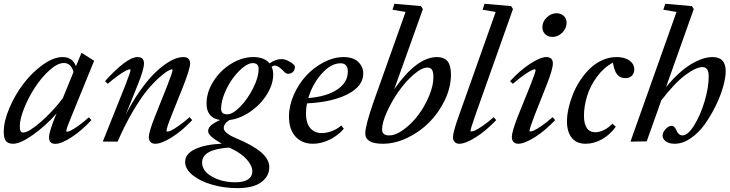

<svg xmlns="http://www.w3.org/2000/svg" viewBox="-26 -745 3838 1010"><path d="M42.5 11.2Q16.6 11.2 5.1 -3.4Q-6.3 -18.1 -6.3 -50.8Q-6.3 -107.4 23.7 -177.5Q53.7 -247.6 98.6 -306.2Q143.6 -364.7 199.7 -404.8Q255.9 -444.8 303.7 -444.8Q355.5 -444.8 373.5 -396.5L402.8 -467.3L469.2 -425.3L350.1 -133.3Q322.8 -67.9 322.8 -56.6Q322.8 -52.2 326.7 -52.2Q333 -52.2 345.5 -57.9Q357.9 -63.5 384.3 -81.8Q410.6 -100.1 441.4 -127.9L455.1 -113.3Q401.4 -55.7 348.6 -22Q295.9 11.7 265.1 11.7Q231.9 11.7 231.9 -22Q231.9 -51.8 266.1 -135.3L271.5 -147.9Q213.9 -83 147.7 -35.9Q81.5 11.2 42.5 11.2ZM78.1 -80.6Q78.1 -63 82.3 -55.4Q86.4 -47.9 96.7 -47.9Q124 -47.9 187.7 -103Q251.5 -158.2 304.2 -228L360.8 -366.2Q347.7 -413.6 310.1 -413.6Q276.9 -413.6 235.1 -376.2Q193.4 -338.9 159.2 -286.9Q125 -234.9 101.6 -177Q78.1 -119.1 78.1 -80.6Z M514.6 0 633.8 -297.9Q660.6 -366.7 660.6 -376.5Q660.6 -380.4 656.2 -380.4Q650.4 -380.4 637 -373.8Q623.5 -367.2 597.4 -348.9Q571.3 -330.6 541 -304.2L526.4 -317.9Q577.6 -375.5 622.8 -410.2Q668 -444.8 696.8 -444.8Q731.4 -444.8 731.4 -411.1Q731.4 -379.4 698.7 -299.3L635.3 -141.6Q669.9 -209 707.3 -262.5Q744.6 -315.9 776.9 -349.4Q809.1 -382.8 840.3 -405Q871.6 -427.2 895.5 -436Q919.4 -444.8 939.5 -444.8Q956.1 -444.8 965.1 -436Q974.1 -427.2 974.1 -411.1Q974.1 -382.3 934.1 -282.2L875 -134.3Q850.1 -72.3 850.1 -57.1Q850.1 -52.7 854.5 -52.7Q860.8 -52.7 873.5 -58.3Q886.2 -64 912.8 -82.3Q939.5 -100.6 971.2 -128.4L985.4 -113.3Q930.7 -55.7 877 -22.2Q823.2 11.2 791 11.2Q774.9 11.2 765.9 2.2Q756.8 -6.8 756.8 -22.9Q756.8 -51.3 790.5 -135.7L853 -292Q881.8 -365.7 881.8 -376.5Q881.8 -380.4 877.9 -380.4Q873 -380.4 857.9 -372.3Q842.8 -364.3 813.2 -338.4Q783.7 -312.5 750.7 -273.4Q717.8 -234.4 674.8 -162.4Q631.8 -90.3 592.8 0Z M1221.2 244.6Q1153.8 244.6 1091.1 226.8Q1028.3 209 988 176.8Q947.8 144.5 947.8 106.9Q947.8 64.9 999.3 40Q1050.8 15.1 1140.6 10.7Q1068.8 -29.3 1068.8 -54.7Q1068.8 -71.3 1083 -84.5Q1097.2 -97.7 1131.3 -113.8Q1060.5 -125 1060.5 -200.2Q1060.5 -259.8 1096.4 -316.9Q1132.3 -374 1189.7 -409.4Q1247.1 -444.8 1306.6 -444.8Q1364.3 -444.8 1392.1 -411.6Q1422.9 -434.1 1455.1 -434.1Q1470.2 -434.1 1488 -425.8Q1505.9 -417.5 1517.6 -406.7Q1525.4 -400.4 1525.4 -393.6Q1525.4 -377.4 1515.6 -367.2Q1505.9 -356.9 1488.8 -356.9Q1478.5 -356.9 1470.2 -366.2Q1438.5 -399.9 1420.9 -399.9Q1410.6 -399.9 1402.8 -393.6Q1411.1 -376 1411.1 -353.5Q1411.1 -300.8 1377.4 -247.3Q1343.8 -193.8 1290 -157.2Q1236.3 -120.6 1180.2 -113.3Q1150.9 -93.8 1150.9 -71.8Q1150.9 -44.9 1218.8 -16.6Q1304.2 19 1347.4 55.9Q1390.6 92.8 1390.6 134.8Q1390.6 181.6 1348.9 213.1Q1307.1 244.6 1221.2 244.6ZM1170.4 -143.6Q1197.8 -143.6 1236.8 -183.1Q1275.9 -222.7 1305.2 -280.3Q1334.5 -337.9 1334.5 -383.3Q1334.5 -413.1 1302.7 -413.1Q1280.8 -413.1 1251.7 -389.4Q1222.7 -365.7 1197.5 -331.1Q1172.4 -296.4 1154.8 -252.9Q1137.2 -209.5 1137.2 -173.3Q1137.2 -157.7 1145 -150.6Q1152.8 -143.6 1170.4 -143.6ZM1037.1 109.4Q1037.1 154.8 1089.6 184.3Q1142.1 213.9 1212.4 213.9Q1256.3 213.9 1278.8 198.7Q1301.3 183.6 1301.3 156.2Q1301.3 126.5 1272.2 94Q1243.2 61.5 1194.8 38.6Q1187 35.2 1180.2 31.2Q1037.1 40.5 1037.1 109.4Z M1620.1 11.2Q1562.5 11.2 1528.3 -26.6Q1494.1 -64.5 1494.1 -131.3Q1494.1 -188.5 1519.3 -245.8Q1544.4 -303.2 1584.5 -346.7Q1624.5 -390.1 1677.2 -417.5Q1730 -444.8 1782.2 -444.8Q1831.1 -444.8 1857.9 -419.7Q1884.8 -394.5 1884.8 -357.9Q1884.8 -291.5 1802.7 -249.5Q1720.7 -207.5 1588.9 -201.2Q1583.5 -173.3 1583.5 -149.9Q1583.5 -97.2 1606.2 -71Q1628.9 -44.9 1667 -44.9Q1690.4 -44.9 1718.5 -54.9Q1746.6 -64.9 1769 -85L1782.7 -67.9Q1751.5 -31.2 1707.5 -10Q1663.6 11.2 1620.1 11.2ZM1765.1 -412.1Q1715.3 -412.1 1666.5 -357.7Q1617.7 -303.2 1595.7 -229Q1691.9 -236.8 1747.8 -273.9Q1803.7 -311 1803.7 -368.7Q1803.7 -412.1 1765.1 -412.1Z M1987.8 11.2Q1895.5 11.2 1895.5 -43Q1895.5 -84.5 1939.9 -211.4L2107.4 -682.1L2038.6 -693.8L2048.8 -725.1L2188 -712.9L2198.7 -697.3L2047.9 -275.9Q2166.5 -444.8 2272.5 -444.8Q2310.5 -444.8 2328.4 -422.6Q2346.2 -400.4 2346.2 -353Q2346.2 -286.6 2314.7 -220Q2283.2 -153.3 2233.4 -102.8Q2183.6 -52.2 2118.2 -20.5Q2052.7 11.2 1987.8 11.2ZM2021 -32.7Q2055.7 -32.7 2097.7 -63.5Q2139.6 -94.2 2173.6 -139.2Q2207.5 -184.1 2230.7 -239Q2253.9 -293.9 2253.9 -339.4Q2253.9 -365.7 2246.6 -377.7Q2239.3 -389.6 2222.7 -389.6Q2192.4 -389.6 2149.9 -352.8Q2107.4 -315.9 2071.3 -264.6Q2035.2 -213.4 2009.5 -156.7Q1983.9 -100.1 1983.9 -63.5Q1983.9 -32.7 2021 -32.7Z M2390.6 11.2Q2374.5 11.2 2365.7 2Q2356.9 -7.3 2356.9 -23.9Q2356.9 -49.8 2387.7 -135.7L2581.5 -682.1L2512.7 -693.8L2522.9 -725.1L2662.6 -712.9L2672.4 -697.3L2472.7 -133.8Q2449.2 -66.9 2449.2 -57.1Q2449.2 -53.2 2453.6 -53.2Q2460 -53.2 2472.7 -58.6Q2485.4 -64 2512.2 -82.3Q2539.1 -100.6 2570.8 -128.4L2584.5 -113.3Q2529.8 -56.2 2476.1 -22.5Q2422.4 11.2 2390.6 11.2Z M2879.9 -550.8Q2856.9 -550.8 2842 -565.2Q2827.1 -579.6 2827.1 -601.6Q2827.1 -630.9 2850.1 -653.1Q2873 -675.3 2901.4 -675.3Q2924.8 -675.3 2939.7 -661.1Q2954.6 -647 2954.6 -625Q2954.6 -596.2 2932.1 -573.5Q2909.7 -550.8 2879.9 -550.8ZM2700.7 11.2Q2684.6 11.2 2675.5 2Q2666.5 -7.3 2666.5 -23.9Q2666.5 -53.2 2699.2 -135.7L2764.6 -297.9Q2791.5 -365.7 2791.5 -376.5Q2791.5 -380.4 2787.1 -380.4Q2781.2 -380.4 2767.8 -373.8Q2754.4 -367.2 2728.3 -348.9Q2702.1 -330.6 2671.9 -304.2L2657.2 -317.9Q2708.5 -374.5 2762.9 -409.7Q2817.4 -444.8 2847.7 -444.8Q2882.3 -444.8 2882.3 -411.1Q2882.3 -381.3 2850.1 -299.3L2784.7 -134.3Q2759.3 -67.4 2759.3 -57.1Q2759.3 -53.2 2763.2 -53.2Q2769.5 -53.2 2782.5 -58.6Q2795.4 -64 2822.3 -82.3Q2849.1 -100.6 2880.9 -128.4L2894.5 -113.3Q2840.3 -56.2 2786.4 -22.5Q2732.4 11.2 2700.7 11.2Z M3055.2 11.2Q3006.8 11.2 2981.7 -20Q2956.5 -51.3 2956.5 -106.4Q2956.5 -138.2 2964.8 -175.3Q2973.1 -212.4 2988.3 -250.2Q3003.4 -288.1 3026.6 -323Q3049.8 -357.9 3077.9 -385Q3106 -412.1 3142.1 -428.5Q3178.2 -444.8 3217.3 -444.8Q3259.3 -444.8 3284.9 -426.8Q3310.5 -408.7 3310.5 -379.9Q3310.5 -359.9 3298.3 -346.9Q3286.1 -334 3263.2 -334Q3236.3 -334 3220.7 -353Q3205.1 -372.1 3198.2 -415.5Q3150.4 -390.1 3114.7 -341.8Q3079.1 -293.5 3062.5 -240Q3045.9 -186.5 3045.9 -135.3Q3045.9 -94.7 3060.8 -72Q3075.7 -49.3 3106 -49.3Q3126.5 -49.3 3150.4 -60.8Q3174.3 -72.3 3195.3 -94.2L3213.4 -78.6Q3184.1 -37.1 3141.6 -12.9Q3099.1 11.2 3055.2 11.2Z M3290.5 0 3532.7 -682.1 3463.4 -693.8 3473.6 -725.1 3613.8 -712.9 3623.5 -697.3 3477.5 -286.6Q3543.9 -367.2 3607.2 -406Q3670.4 -444.8 3722.2 -444.8Q3791.5 -444.8 3791.5 -370.6Q3791.5 -337.4 3778.1 -289.3Q3764.6 -241.2 3739.3 -189.2Q3713.9 -137.2 3681.9 -92Q3649.9 -46.9 3607.7 -17.8Q3565.4 11.2 3523.4 11.2Q3492.7 11.2 3476.1 -1.7Q3459.5 -14.6 3459.5 -31.2Q3459.5 -48.8 3475.3 -65.9Q3491.2 -83 3506.3 -83Q3522 -83 3530.3 -63.5Q3542.5 -32.7 3564 -32.7Q3592.3 -32.7 3625.2 -85.2Q3658.2 -137.7 3680.2 -211.2Q3702.1 -284.7 3702.1 -343.3Q3702.1 -392.1 3669.4 -392.1Q3635.3 -392.1 3578.9 -350.1Q3522.5 -308.1 3452.6 -216.8L3376 -1.5Z"/></svg>

Font: Elstob Medium
Style: Italic
Weight: 500
Italic angle: -20°
Designer: Peter S. Baker
Version: Version 1.015